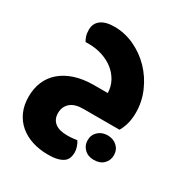

<svg xmlns="http://www.w3.org/2000/svg" viewBox="-181 -599 979 1038"><g transform="rotate(30 309.0 -79.5)"><path d="M20 90Q20 39 37.5 -3Q55 -45 90 -75.5Q125 -106 176.5 -123Q228 -140 296 -140H381Q380 -180 362 -213Q344 -246 314 -269.5Q284 -293 244 -306Q204 -319 161 -319H139Q132 -330 126.5 -346.5Q121 -363 121 -386Q121 -425 150 -447Q179 -469 234 -469Q299 -469 359 -441Q419 -413 465 -365.5Q511 -318 538.5 -255Q566 -192 566 -123Q566 -85 557.5 -54Q549 -23 535 0H310Q256 0 229 24Q202 48 202 88Q202 126 228 147Q254 168 304 168Q324 168 337.5 166.5Q351 165 366 163Q374 174 380.5 192.5Q387 211 387 228Q387 246 381.5 261.5Q376 277 362 287.5Q348 298 325 304Q302 310 267 310Q213 310 168 295.5Q123 281 90 253Q57 225 38.5 184Q20 143 20 90ZM496 211Q459 211 436.5 189Q414 167 414 135Q414 101 437.5 79.5Q461 58 496 58Q531 58 554.5 79.5Q578 101 578 135Q578 167 556 189Q534 211 496 211Z"/></g></svg>

Font: Baloo Bhaijaan
Style: Regular
Weight: 400
Designer: Devika Bhansali and Ek Type
Foundry: Ek Type
Version: Version 1.443;PS 1.000;hotconv 16.6.51;makeotf.lib2.5.65220;